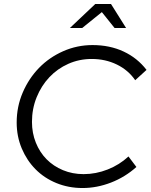

<svg xmlns="http://www.w3.org/2000/svg" viewBox="-20 -936 758 967"><path d="M401 -59Q463 -59 522.5 -82.5Q582 -106 627 -148L667 -95Q610 -44 539 -16.5Q468 11 396 11Q325 11 264 -14Q203 -39 159 -83.5Q115 -128 89.5 -188.5Q64 -249 64 -319Q64 -399 94.5 -470Q125 -541 176.5 -594Q228 -647 298 -678Q368 -709 446 -709Q533 -709 602.5 -676.5Q672 -644 718 -584L661 -532Q626 -583 568.5 -611Q511 -639 442 -639Q379 -639 324 -614.5Q269 -590 228.5 -547Q188 -504 164.5 -446Q141 -388 141 -322Q141 -266 160.5 -217.5Q180 -169 214.5 -134Q249 -99 297 -79Q345 -59 401 -59ZM557 -795 493 -875 394 -795H332L460 -916H539L615 -795Z"/></svg>

Font: Red Hat Display
Style: Italic
Weight: 400
Italic angle: -12°
Designer: Pentagram / MCKL
Foundry: Pentagram / MCKL
Version: Version 1.003; Red Hat Display Italic